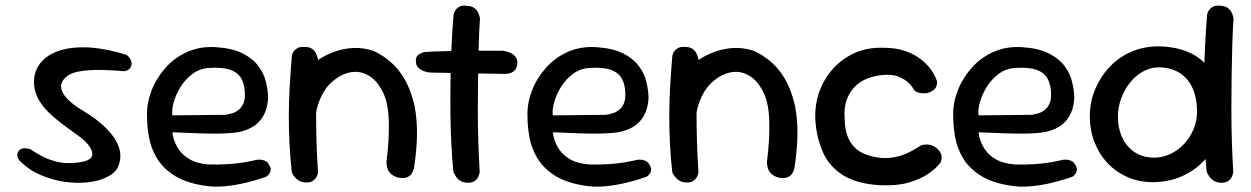

<svg xmlns="http://www.w3.org/2000/svg" viewBox="-20 -670 4586 704"><path d="M239 -72Q299 -74 313.5 -91.5Q328 -109 302 -141Q291 -155 269 -171Q247 -187 221.5 -205.5Q196 -224 171.5 -245.5Q147 -267 129 -293Q111 -319 106 -350Q100 -391 118.5 -424.5Q137 -458 180 -477.5Q223 -497 289 -496.5Q355 -496 443 -469Q443 -469 446.5 -466.5Q450 -464 454 -459Q458 -454 461 -447Q464 -440 462 -431Q460 -423 455.5 -418.5Q451 -414 445.5 -411.5Q440 -409 436 -409Q432 -409 432 -409Q432 -409 421 -410Q410 -411 392 -412Q374 -413 352 -413.5Q330 -414 307.5 -412.5Q285 -411 265 -407Q245 -403 232 -395Q214 -383 207.5 -369Q201 -355 206.5 -338.5Q212 -322 231.5 -303Q251 -284 286 -263Q336 -233 370 -199Q404 -165 416 -129.5Q428 -94 413 -59Q403 -36 373 -21Q343 -6 302 -1.5Q261 3 216 -3.5Q171 -10 127.5 -29Q84 -48 52 -81Q52 -81 49.5 -84Q47 -87 45 -92.5Q43 -98 43.5 -104.5Q44 -111 49 -117Q55 -124 62.5 -125.5Q70 -127 77 -126Q84 -125 88.5 -123.5Q93 -122 93 -122Q93 -122 105 -114Q117 -106 137.5 -95.5Q158 -85 184.5 -78Q211 -71 239 -72Z M724 10Q658 -1 617.5 -27.5Q577 -54 555.5 -89.5Q534 -125 526.5 -166Q519 -207 519 -247Q518 -292 535.5 -337.5Q553 -383 586.5 -421Q620 -459 667.5 -480Q715 -501 773 -497Q832 -493 869 -474.5Q906 -456 926.5 -429Q947 -402 954.5 -372Q962 -342 963 -315Q962 -265 936.5 -231.5Q911 -198 857 -186Q841 -183 816.5 -181.5Q792 -180 764.5 -180Q737 -180 710.5 -181Q684 -182 661.5 -183Q639 -184 625.5 -184.5Q612 -185 612 -185Q615 -157 630 -130.5Q645 -104 673.5 -87Q702 -70 745 -67Q782 -66 814 -68Q846 -70 870.5 -74Q895 -78 908 -81Q921 -84 921 -84Q921 -84 926.5 -84.5Q932 -85 939.5 -84Q947 -83 955 -78.5Q963 -74 968 -63Q974 -53 972.5 -45.5Q971 -38 967 -32.5Q963 -27 959.5 -24.5Q956 -22 956 -22Q956 -22 935 -15Q914 -8 879.5 0.5Q845 9 804 13Q763 17 724 10ZM612 -247 808 -249Q808 -249 815 -250.5Q822 -252 832.5 -255Q843 -258 853.5 -266Q864 -274 871 -287.5Q878 -301 878 -322Q878 -357 866 -380Q854 -403 826 -413.5Q798 -424 748 -421Q713 -419 686.5 -399.5Q660 -380 642.5 -352Q625 -324 617 -295.5Q609 -267 612 -247Z M1439 -19Q1422 -24 1413 -33Q1404 -42 1401 -51.5Q1398 -61 1397.5 -68.5Q1397 -76 1397 -76Q1408 -160 1405.5 -229.5Q1403 -299 1381 -338Q1361 -375 1334 -391.5Q1307 -408 1278 -406.5Q1249 -405 1220 -387Q1186 -365 1167 -333Q1148 -301 1140.5 -265Q1133 -229 1132 -195Q1133 -163 1133 -137Q1133 -111 1134 -91Q1135 -71 1136 -58Q1136 -58 1135.5 -54Q1135 -50 1133 -44Q1131 -38 1124.5 -33Q1118 -28 1104 -27Q1092 -26 1083 -32Q1074 -38 1068.5 -44Q1063 -50 1063 -50Q1052 -68 1051.5 -85Q1051 -102 1052.5 -123Q1054 -144 1049 -174Q1047 -211 1047.5 -241.5Q1048 -272 1052 -299.5Q1056 -327 1065 -351Q1074 -375 1090 -398Q1110 -424 1139 -445Q1168 -466 1202.5 -479Q1237 -492 1274 -494Q1311 -496 1348 -484Q1373 -473 1396.5 -455.5Q1420 -438 1440 -414Q1460 -390 1475 -357.5Q1490 -325 1500 -282Q1510 -229 1509 -174Q1508 -119 1498 -54Q1498 -54 1496 -47Q1494 -40 1488.5 -32Q1483 -24 1471 -19.5Q1459 -15 1439 -19ZM1100 -1Q1086 -2 1076.5 -7.5Q1067 -13 1061 -20.5Q1055 -28 1052.5 -33Q1050 -38 1050 -38Q1044 -92 1041.5 -143Q1039 -194 1039 -244.5Q1039 -295 1042 -349Q1045 -403 1050 -463Q1050 -463 1051 -468.5Q1052 -474 1056.5 -481Q1061 -488 1070.5 -493.5Q1080 -499 1097 -498Q1114 -498 1124 -491Q1134 -484 1138.5 -474.5Q1143 -465 1144.5 -458Q1146 -451 1146 -451Q1143 -401 1141 -353Q1139 -305 1139 -255Q1139 -205 1140.5 -151.5Q1142 -98 1146 -39Q1146 -39 1145 -33Q1144 -27 1139.5 -19.5Q1135 -12 1126 -6Q1117 0 1100 -1Z M1696 0Q1680 0 1669 -6.5Q1658 -13 1652.5 -21.5Q1647 -30 1644.5 -36Q1642 -42 1642 -42Q1638 -85 1635 -141.5Q1632 -198 1631.5 -260.5Q1631 -323 1632 -386Q1633 -449 1636 -508Q1639 -567 1643 -616Q1643 -616 1644.5 -621.5Q1646 -627 1651 -634Q1656 -641 1665.5 -646Q1675 -651 1691 -649Q1709 -648 1718.5 -641Q1728 -634 1732.5 -625Q1737 -616 1738.5 -609Q1740 -602 1740 -602Q1737 -563 1735.5 -509Q1734 -455 1733 -393.5Q1732 -332 1732 -269Q1732 -206 1734 -146.5Q1736 -87 1739 -38Q1739 -38 1737.5 -32.5Q1736 -27 1732.5 -19.5Q1729 -12 1720 -6Q1711 0 1696 0ZM1833 -399Q1754 -400 1683 -401.5Q1612 -403 1557 -404Q1557 -404 1549.5 -405Q1542 -406 1532 -410Q1522 -414 1514 -421.5Q1506 -429 1505 -443Q1504 -455 1508 -462Q1512 -469 1519 -472.5Q1526 -476 1530.5 -477.5Q1535 -479 1535 -479Q1543 -480 1565 -481Q1587 -482 1618 -482.5Q1649 -483 1684.5 -483.5Q1720 -484 1756 -484Q1792 -484 1824 -484Q1824 -484 1829.5 -483Q1835 -482 1843 -479.5Q1851 -477 1859 -472Q1867 -467 1872 -459Q1877 -451 1877 -438Q1876 -423 1869 -414.5Q1862 -406 1854 -403Q1846 -400 1839.5 -399.5Q1833 -399 1833 -399Z M2119 10Q2053 -1 2012.5 -27.5Q1972 -54 1950.5 -89.5Q1929 -125 1921.5 -166Q1914 -207 1914 -247Q1913 -292 1930.5 -337.5Q1948 -383 1981.5 -421Q2015 -459 2062.5 -480Q2110 -501 2168 -497Q2227 -493 2264 -474.5Q2301 -456 2321.5 -429Q2342 -402 2349.5 -372Q2357 -342 2358 -315Q2357 -265 2331.5 -231.5Q2306 -198 2252 -186Q2236 -183 2211.5 -181.5Q2187 -180 2159.5 -180Q2132 -180 2105.5 -181Q2079 -182 2056.5 -183Q2034 -184 2020.5 -184.5Q2007 -185 2007 -185Q2010 -157 2025 -130.5Q2040 -104 2068.5 -87Q2097 -70 2140 -67Q2177 -66 2209 -68Q2241 -70 2265.5 -74Q2290 -78 2303 -81Q2316 -84 2316 -84Q2316 -84 2321.5 -84.5Q2327 -85 2334.5 -84Q2342 -83 2350 -78.5Q2358 -74 2363 -63Q2369 -53 2367.5 -45.5Q2366 -38 2362 -32.5Q2358 -27 2354.5 -24.5Q2351 -22 2351 -22Q2351 -22 2330 -15Q2309 -8 2274.5 0.5Q2240 9 2199 13Q2158 17 2119 10ZM2007 -247 2203 -249Q2203 -249 2210 -250.5Q2217 -252 2227.5 -255Q2238 -258 2248.5 -266Q2259 -274 2266 -287.5Q2273 -301 2273 -322Q2273 -357 2261 -380Q2249 -403 2221 -413.5Q2193 -424 2143 -421Q2108 -419 2081.5 -399.5Q2055 -380 2037.5 -352Q2020 -324 2012 -295.5Q2004 -267 2007 -247Z M2834 -19Q2817 -24 2808 -33Q2799 -42 2796 -51.5Q2793 -61 2792.5 -68.5Q2792 -76 2792 -76Q2803 -160 2800.5 -229.5Q2798 -299 2776 -338Q2756 -375 2729 -391.5Q2702 -408 2673 -406.5Q2644 -405 2615 -387Q2581 -365 2562 -333Q2543 -301 2535.5 -265Q2528 -229 2527 -195Q2528 -163 2528 -137Q2528 -111 2529 -91Q2530 -71 2531 -58Q2531 -58 2530.5 -54Q2530 -50 2528 -44Q2526 -38 2519.5 -33Q2513 -28 2499 -27Q2487 -26 2478 -32Q2469 -38 2463.5 -44Q2458 -50 2458 -50Q2447 -68 2446.5 -85Q2446 -102 2447.5 -123Q2449 -144 2444 -174Q2442 -211 2442.5 -241.5Q2443 -272 2447 -299.5Q2451 -327 2460 -351Q2469 -375 2485 -398Q2505 -424 2534 -445Q2563 -466 2597.5 -479Q2632 -492 2669 -494Q2706 -496 2743 -484Q2768 -473 2791.5 -455.5Q2815 -438 2835 -414Q2855 -390 2870 -357.5Q2885 -325 2895 -282Q2905 -229 2904 -174Q2903 -119 2893 -54Q2893 -54 2891 -47Q2889 -40 2883.5 -32Q2878 -24 2866 -19.5Q2854 -15 2834 -19ZM2495 -1Q2481 -2 2471.5 -7.5Q2462 -13 2456 -20.5Q2450 -28 2447.5 -33Q2445 -38 2445 -38Q2439 -92 2436.5 -143Q2434 -194 2434 -244.5Q2434 -295 2437 -349Q2440 -403 2445 -463Q2445 -463 2446 -468.5Q2447 -474 2451.5 -481Q2456 -488 2465.5 -493.5Q2475 -499 2492 -498Q2509 -498 2519 -491Q2529 -484 2533.5 -474.5Q2538 -465 2539.5 -458Q2541 -451 2541 -451Q2538 -401 2536 -353Q2534 -305 2534 -255Q2534 -205 2535.5 -151.5Q2537 -98 2541 -39Q2541 -39 2540 -33Q2539 -27 2534.5 -19.5Q2530 -12 2521 -6Q2512 0 2495 -1Z M3205 9Q3123 4 3073 -26.5Q3023 -57 2999 -108.5Q2975 -160 2970 -225Q2966 -277 2981.5 -325.5Q2997 -374 3029.5 -412.5Q3062 -451 3109 -473.5Q3156 -496 3216 -495Q3266 -495 3300.5 -482.5Q3335 -470 3358 -451.5Q3381 -433 3393.5 -415Q3406 -397 3411 -384.5Q3416 -372 3416 -372Q3416 -372 3416 -366Q3416 -360 3412.5 -351.5Q3409 -343 3397 -336Q3386 -329 3373 -328Q3360 -327 3349 -330Q3338 -333 3333 -338Q3333 -338 3327.5 -347Q3322 -356 3310.5 -367Q3299 -378 3279.5 -387Q3260 -396 3232 -396Q3200 -395 3171 -386Q3142 -377 3120 -357.5Q3098 -338 3086 -308Q3074 -278 3077 -236Q3078 -185 3095 -154.5Q3112 -124 3141.5 -109.5Q3171 -95 3210 -91Q3240 -89 3266 -95Q3292 -101 3312 -111Q3332 -121 3343.5 -128.5Q3355 -136 3357 -137Q3370 -141 3382 -140Q3394 -139 3404.5 -133.5Q3415 -128 3423 -118Q3432 -107 3432.5 -97Q3433 -87 3431 -80.5Q3429 -74 3429 -74Q3429 -74 3417 -60.5Q3405 -47 3378.5 -29.5Q3352 -12 3309.5 0Q3267 12 3205 9Z M3680 10Q3614 -1 3573.5 -27.5Q3533 -54 3511.5 -89.5Q3490 -125 3482.5 -166Q3475 -207 3475 -247Q3474 -292 3491.5 -337.5Q3509 -383 3542.5 -421Q3576 -459 3623.5 -480Q3671 -501 3729 -497Q3788 -493 3825 -474.5Q3862 -456 3882.5 -429Q3903 -402 3910.5 -372Q3918 -342 3919 -315Q3918 -265 3892.5 -231.5Q3867 -198 3813 -186Q3797 -183 3772.5 -181.5Q3748 -180 3720.5 -180Q3693 -180 3666.5 -181Q3640 -182 3617.5 -183Q3595 -184 3581.5 -184.5Q3568 -185 3568 -185Q3571 -157 3586 -130.5Q3601 -104 3629.5 -87Q3658 -70 3701 -67Q3738 -66 3770 -68Q3802 -70 3826.5 -74Q3851 -78 3864 -81Q3877 -84 3877 -84Q3877 -84 3882.5 -84.5Q3888 -85 3895.5 -84Q3903 -83 3911 -78.5Q3919 -74 3924 -63Q3930 -53 3928.5 -45.5Q3927 -38 3923 -32.5Q3919 -27 3915.5 -24.5Q3912 -22 3912 -22Q3912 -22 3891 -15Q3870 -8 3835.5 0.5Q3801 9 3760 13Q3719 17 3680 10ZM3568 -247 3764 -249Q3764 -249 3771 -250.5Q3778 -252 3788.5 -255Q3799 -258 3809.5 -266Q3820 -274 3827 -287.5Q3834 -301 3834 -322Q3834 -357 3822 -380Q3810 -403 3782 -413.5Q3754 -424 3704 -421Q3669 -419 3642.5 -399.5Q3616 -380 3598.5 -352Q3581 -324 3573 -295.5Q3565 -267 3568 -247Z M4208 -2Q4157 -2 4114.5 -20.5Q4072 -39 4041 -72Q4010 -105 3993 -149Q3976 -193 3976 -243Q3976 -296 3995.5 -342.5Q4015 -389 4048.5 -424.5Q4082 -460 4126.5 -479.5Q4171 -499 4223 -500Q4296 -500 4349 -473.5Q4402 -447 4430.5 -391.5Q4459 -336 4459 -250Q4459 -200 4441.5 -155.5Q4424 -111 4391 -77Q4358 -43 4312 -23Q4266 -3 4208 -2ZM4212 -92Q4243 -92 4271.5 -105.5Q4300 -119 4321.5 -142Q4343 -165 4356 -195.5Q4369 -226 4369 -259Q4369 -315 4350.5 -351.5Q4332 -388 4300.5 -405.5Q4269 -423 4228 -423Q4198 -423 4170.5 -407.5Q4143 -392 4122.5 -366Q4102 -340 4090.5 -307.5Q4079 -275 4079 -242Q4079 -199 4095.5 -164.5Q4112 -130 4142 -111Q4172 -92 4212 -92ZM4459 0Q4442 0 4431.5 -6.5Q4421 -13 4415 -21.5Q4409 -30 4406.5 -36Q4404 -42 4404 -42Q4400 -85 4397.5 -141.5Q4395 -198 4394 -260.5Q4393 -323 4394.5 -386Q4396 -449 4399 -508Q4402 -567 4406 -616Q4406 -616 4407.5 -621.5Q4409 -627 4414 -634Q4419 -641 4428.5 -646Q4438 -651 4455 -649Q4472 -648 4481.5 -641Q4491 -634 4495.5 -625Q4500 -616 4501.5 -609Q4503 -602 4503 -602Q4500 -563 4498.5 -509Q4497 -455 4496 -393.5Q4495 -332 4495 -269Q4495 -206 4497 -146.5Q4499 -87 4502 -38Q4502 -38 4500.5 -32.5Q4499 -27 4495.5 -19.5Q4492 -12 4483 -6Q4474 0 4459 0Z"/></svg>

Font: Sour Gummy
Style: Regular
Weight: 400
Designer: Stefie Justprince
Foundry: Eifetstype
Version: Version 1.000